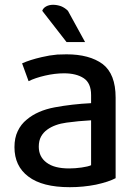

<svg xmlns="http://www.w3.org/2000/svg" viewBox="-20 -779 575 810"><path d="M467.8 -27.3Q467.8 -112.3 467.8 -367.2Q467.8 -466.8 413.1 -508.8Q357.4 -549.8 260.7 -549.8Q241.2 -549.8 221.7 -548.8Q188.5 -545.9 156.2 -538.1Q105.5 -526.4 73.2 -511.7Q82 -487.3 100.6 -436.5Q127.9 -450.2 169.9 -460Q211.9 -469.7 250 -469.7Q301.8 -469.7 333 -449.2Q364.3 -428.7 364.3 -377.9Q364.3 -366.2 364.3 -343.8Q284.2 -339.8 210.9 -326.2Q137.7 -312.5 92.8 -274.4Q68.4 -254.9 54.7 -225.6Q41 -197.3 41 -158.2Q41 -78.1 99.6 -34.2Q158.2 10.7 274.4 10.7Q331.1 10.7 384.8 0Q438.5 -11.7 467.8 -27.3ZM364.3 -82Q351.6 -76.2 324.2 -72.3Q296.9 -68.4 271.5 -68.4Q209 -68.4 176.8 -92.8Q143.6 -117.2 143.6 -160.2Q143.6 -185.5 153.3 -203.1Q163.1 -220.7 179.7 -232.4Q210.9 -254.9 260.7 -261.7Q310.5 -268.6 364.3 -271.5Q364.3 -208 364.3 -82ZM338.9 -601.6Q321.3 -634.8 266.6 -733.4Q253.9 -746.1 237.3 -752.9Q219.7 -758.8 204.1 -758.8Q187.5 -758.8 174.8 -752Q162.1 -745.1 158.2 -733.4Q192.4 -689.5 260.7 -601.6Q264.6 -601.6 274.4 -601.6Q290 -601.6 338.9 -601.6Z"/></svg>

Font: DaxlinePro-Medium
Style: Medium
Weight: 400
Designer: Hans Reichel
Version: Version 7.502; 2006